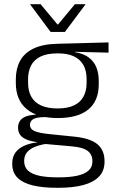

<svg xmlns="http://www.w3.org/2000/svg" viewBox="-20 -703 546 910"><path d="M253.5 -143.5Q157.5 -143.5 106.2 -186.2Q55 -229 55 -310V-327Q55 -377 74.8 -414Q94.5 -451 138 -472.5Q181.5 -494 252 -495.5L494.5 -502V-453.5L334.5 -457.5V-456Q375 -449.5 400 -431Q425 -412.5 436.5 -384.5Q448 -356.5 448 -320.5V-303.5Q448 -225 398.8 -184.2Q349.5 -143.5 253.5 -143.5ZM250.5 137.5H261Q309 137.5 344 130.2Q379 123 398.5 106.5Q418 90 418 62.5V61Q418 29.5 395.5 12.2Q373 -5 319 -9.5L184 -21.5L205 -22Q172.5 -17.5 147.8 -8Q123 1.5 108.8 18Q94.5 34.5 94.5 59.5V60.5Q94.5 89.5 114 106.5Q133.5 123.5 168.5 130.5Q203.5 137.5 250.5 137.5ZM247 187Q183.5 187 136.5 176Q89.5 165 63.8 140.2Q38 115.5 38 73.5V71.5Q38 40 53.8 19.2Q69.5 -1.5 96.5 -13Q123.5 -24.5 155.5 -28L155 -29.5Q108.5 -35.5 87 -52.2Q65.5 -69 65.5 -97V-97.5Q65.5 -116 74.2 -129.5Q83 -143 101.5 -150.5Q120 -158 149.5 -159.5V-168.5L230 -147L192 -148Q152.5 -147.5 137.2 -138.2Q122 -129 122 -111.5V-111Q122 -92 142.5 -82.2Q163 -72.5 213.5 -67.5L331 -55.5Q407 -48 441.2 -19.8Q475.5 8.5 475.5 61V63Q475.5 107 449 134.2Q422.5 161.5 374 174.2Q325.5 187 260 187ZM253 -189Q298.5 -189 329 -202.8Q359.5 -216.5 375 -244Q390.5 -271.5 390.5 -311V-328.5Q390.5 -367.5 375.2 -394.8Q360 -422 330.2 -436Q300.5 -450 255.5 -450H252Q202.5 -450 171.8 -434.8Q141 -419.5 127 -392Q113 -364.5 113 -328V-311.5Q113 -271.5 128.5 -244.2Q144 -217 175 -203Q206 -189 253 -189ZM220 -551.5 123 -682V-683H172.5L252 -587.5H255.5L335 -683H385V-682L287.5 -551.5Z"/></svg>

Font: Anek Latin Light
Style: Regular
Weight: 300
Designer: Yesha Goshar
Foundry: Ek Type
Version: Version 1.003